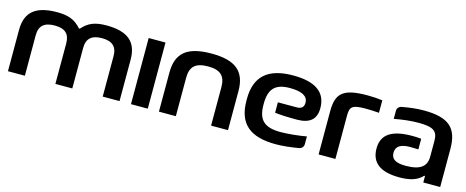

<svg xmlns="http://www.w3.org/2000/svg" viewBox="-39 -1332 4763 1963"><g transform="rotate(15 2343.0 -350.0)"><path d="M55 -437V0H234V-428C234 -531 289 -575 398 -575C504 -575 557 -531 557 -428V0H736V-428C736 -531 791 -575 897 -575C1003 -575 1058 -531 1058 -428V0H1236V-437C1236 -629 1131 -713 907 -713C789 -713 717 -685 652 -610H643C577 -685 505 -713 388 -713C162 -713 55 -629 55 -437Z M1357 -700V0H1535V-700Z M1653 -413V0H1832V-407C1832 -525 1887 -577 2021 -577C2150 -577 2205 -525 2205 -407V0H2384V-413C2384 -622 2274 -713 2021 -713C1763 -713 1653 -622 1653 -413Z M3238 -461C3238 -629 3120 -713 2885 -713C2619 -713 2488 -599 2488 -358V-342C2488 -98 2617 13 2892 13C2963 13 3046 4 3133 -11C3162 -16 3180 -38 3180 -65V-147C3110 -133 2982 -120 2908 -120C2736 -120 2667 -183 2667 -346V-354C2667 -512 2729 -580 2885 -580C3014 -580 3077 -545 3077 -475C3077 -430 3053 -407 3002 -407H2803V-297C2849 -290 2934 -286 3034 -286C3172 -286 3238 -343 3238 -461Z M3685 -577C3719 -577 3781 -575 3829 -571V-703C3777 -710 3723 -713 3669 -713C3412 -713 3343 -647 3343 -459V0H3521V-459C3521 -552 3543 -577 3685 -577Z M4451 -441V-274C4451 -171 4389 -118 4232 -118C4126 -118 4078 -148 4078 -216C4078 -286 4132 -316 4229 -316C4251 -316 4280 -315 4315 -314V-426C4272 -431 4242 -431 4220 -431C4005 -431 3899 -363 3899 -213C3899 -60 4001 13 4200 13C4312 13 4390 -11 4443 -69H4451V0H4630V-402C4630 -624 4532 -713 4268 -713C4188 -713 4118 -704 4037 -689C4009 -684 3991 -662 3991 -635V-550C4081 -567 4166 -577 4246 -577C4403 -577 4451 -545 4451 -441Z"/></g></svg>

Font: LT Wave UI Medium
Style: Regular
Weight: 500
Designer: Daniel Lyons
Foundry: New Value
Version: Version 2.5 (Glyphs App)